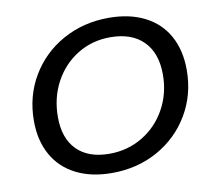

<svg xmlns="http://www.w3.org/2000/svg" viewBox="-79 -801 1000 901"><g transform="rotate(-10 420.5 -350.0)"><path d="M65 -294Q65 -411 121 -506Q177 -601 275 -655.5Q373 -710 494 -710Q593 -710 665 -673.5Q737 -637 775 -568.5Q813 -500 813 -406Q813 -289 757 -194Q701 -99 603.5 -44.5Q506 10 385 10Q286 10 214 -26.5Q142 -63 103.5 -131.5Q65 -200 65 -294ZM699 -404Q699 -507 643 -563Q587 -619 485 -619Q399 -619 329 -576Q259 -533 219 -458.5Q179 -384 179 -292Q179 -191 233.5 -136Q288 -81 388 -81Q475 -81 546 -123.5Q617 -166 658 -240Q699 -314 699 -404Z"/></g></svg>

Font: Kodchasan SemiBold
Style: Italic
Weight: 600
Italic angle: -10°
Version: Version 1.000; ttfautohint (v1.6)